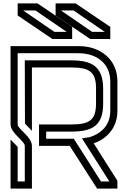

<svg xmlns="http://www.w3.org/2000/svg" viewBox="-20 -1103 748 1123"><path d="M125 -250V-41.7H83.3V-243.8C80.2 -247.9 71.9 -256.2 60.4 -267.7L41.7 -286.5V0H166.7V-250C166.7 -303.1 83.3 -347.9 83.3 -375V-791.7H437.5C548.6 -791.7 625 -729.7 625 -626V-454.2C625 -362.3 560.6 -317.9 505.2 -301L459.4 -293.8L619.8 -41.7H570.8L411.5 -291.7H250V-333.3H395.8C517.9 -333.3 583.3 -366 583.3 -496.9V-583.3C583.3 -716.7 514.6 -750 395.8 -750H125L126 -381.2C132.1 -371.2 159.5 -347 166.7 -337.5V-708.3H395.8C502.3 -708.3 541.7 -683.8 541.7 -585.4V-499C541.7 -400.2 503.6 -375 395.8 -375H208.3V-250H387.5L547.9 0H666.7V-45.8L528.1 -264.6C586.1 -283.9 666.7 -340.4 666.7 -454.2V-628.1C666.7 -752.2 570.6 -833.3 440.6 -833.3H41.7V-375C41.7 -325 125 -277.7 125 -250ZM297.9 -916.7 115.6 -1041.7H187.5L369.8 -916.7ZM199 -1083.3H83.3V-1012.5L286.5 -875H402.1V-945.8ZM518.8 -916.7 336.5 -1041.7H410.4L592.7 -916.7ZM421.9 -1083.3H305.2V-1012.5L507.3 -875H625V-945.8Z"/></svg>

Font: Sportrop
Style: Regular
Weight: 500
Version: Version 0.9